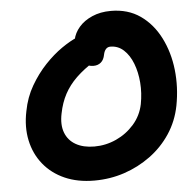

<svg xmlns="http://www.w3.org/2000/svg" viewBox="-52 -764 845 826"><g transform="rotate(-5 371.0 -350.5)"><path d="M323 10Q251 10 195.5 -14.5Q140 -39 104 -83.5Q68 -128 55.5 -187Q43 -246 57 -313Q68 -372 96.5 -421Q125 -470 161 -508Q197 -546 234.5 -572Q272 -598 303.5 -611Q335 -624 353 -624Q375 -624 387 -617.5Q399 -611 408 -593Q422 -565 409 -541.5Q396 -518 368 -502Q320 -472 287.5 -440.5Q255 -409 235.5 -372.5Q216 -336 207 -290Q197 -242 210 -207.5Q223 -173 255.5 -154.5Q288 -136 336 -136Q385 -136 430 -156.5Q475 -177 507.5 -214Q540 -251 550 -300Q559 -347 555.5 -392.5Q552 -438 537.5 -475.5Q523 -513 498.5 -535.5Q474 -558 441 -558Q429 -558 421.5 -549.5Q414 -541 411 -526Q407 -504 394 -493Q381 -482 362 -482Q339 -482 319.5 -495.5Q300 -509 291.5 -535.5Q283 -562 291 -601Q297 -630 318.5 -655Q340 -680 375.5 -695.5Q411 -711 456 -711Q530 -711 583 -674Q636 -637 668 -574Q700 -511 708.5 -435Q717 -359 702 -280Q689 -214 653.5 -160.5Q618 -107 566 -69Q514 -31 452.5 -10.5Q391 10 323 10Z"/></g></svg>

Font: Shantell Sans
Style: Bold Italic
Weight: 700
Italic angle: -11°
Designer: Stephen Nixon, Anya Danilova, Shantell Martin
Foundry: Arrow Type
Version: Version 1.011;[c5ecc13dd]